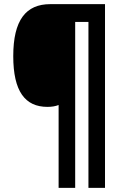

<svg xmlns="http://www.w3.org/2000/svg" viewBox="-20 -780 591 927"><path d="M487 127V-760H223C105 -760 44 -683 44 -509C44 -339 101 -264 209 -264C230 -264 248 -267 263 -273V127H343V-674H407V127Z"/></svg>

Font: Noto Sans Gujarati Condensed ExtraBold
Style: Regular
Weight: 800
Width: 3
Designer: Jelle Bosma - Monotype Design Team, Universal Thirst
Foundry: Monotype Imaging Inc.
Version: Version 2.106